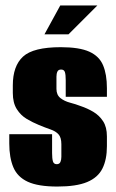

<svg xmlns="http://www.w3.org/2000/svg" viewBox="-20 -676 426 704"><path d="M190 8Q120 8 82 -9.5Q44 -27 29 -62.5Q14 -98 14 -150V-184H171V-115Q171 -95 174 -84.5Q177 -74 188 -74Q198 -74 201.5 -82Q205 -90 205 -101V-147Q205 -172 194.5 -183.5Q184 -195 165 -201.5Q146 -208 122 -218Q100 -227 78 -240Q56 -253 41.5 -276Q27 -299 27 -335V-363Q27 -434 64.5 -468.5Q102 -503 203 -503Q271 -503 307.5 -486.5Q344 -470 358 -436.5Q372 -403 372 -353V-321H221V-382Q221 -402 218 -411.5Q215 -421 204 -421Q194 -421 190.5 -413.5Q187 -406 187 -395V-350Q187 -328 201.5 -316.5Q216 -305 237 -299.5Q258 -294 276 -287Q300 -279 322 -266Q344 -253 358 -231.5Q372 -210 372 -176V-140Q372 -91 355.5 -58Q339 -25 299.5 -8.5Q260 8 190 8ZM143 -550 201 -656H337L231 -550Z"/></svg>

Font: Alumni Sans Black
Style: Regular
Weight: 900
Designer: Robert E. Leuschke
Foundry: Robert E. Leuschke
Version: Version 1.018